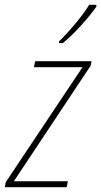

<svg xmlns="http://www.w3.org/2000/svg" viewBox="-43 -783 423 803"><path d="M220 -603Q256 -632 296.5 -677Q337 -722 360 -755V-763H330Q311 -731 274.5 -687Q238 -643 204 -610V-603ZM236 0 241 -25H15L336 -508L340 -527H104L99 -502H302L-19 -21L-23 0Z"/></svg>

Font: Noto Sans Display SemiCondensed Thin
Style: Italic
Weight: 250
Width: 4
Designer: Monotype Design team
Foundry: Monotype Imaging Inc.
Version: 1.000